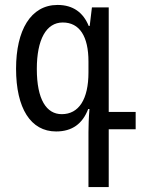

<svg xmlns="http://www.w3.org/2000/svg" viewBox="-20 -522 575 777"><path d="M338 235H420V1H529V-69H420V-492H352L343 -417H339C317 -471 276 -502 213 -502C104 -502 45 -399 45 -244C45 -84 104 10 207 10C272 10 314 -21 337 -81H342C339 -45 338 -8 338 13ZM230 -60C168 -60 129 -119 129 -243C129 -362 167 -431 234 -431C302 -431 338 -375 338 -273V-229C338 -120 299 -60 230 -60Z"/></svg>

Font: Noto Sans Armenian Condensed
Style: Regular
Weight: 400
Width: 3
Designer: Monotype Design Team
Foundry: Monotype Imaging Inc.
Version: Version 2.008